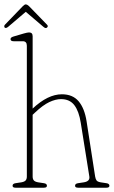

<svg xmlns="http://www.w3.org/2000/svg" viewBox="-34 -874 530 894"><path d="M118 -705V-368.5Q189 -435 254 -435Q304.5 -435 332 -402.5Q359.5 -370 369 -310L409 -52Q411 -40.5 415.5 -34Q420 -27.5 435 -25L461.5 -21Q475.5 -19 475.5 -9Q475.5 0 461.5 0H329.5Q315.5 0 315.5 -9Q315.5 -19 329.5 -21L356 -25Q385.5 -29.5 382 -52L342 -302.5Q333.5 -356.5 312 -384.5Q290.5 -412.5 250 -412.5Q225 -412.5 195.2 -398.5Q165.5 -384.5 127.5 -348.5L118 -339.5V-52Q118 -40.5 123.5 -34Q129 -27.5 144 -25L170.5 -21Q184.5 -19 184.5 -9Q184.5 0 170.5 0H38.5Q24.5 0 24.5 -9Q24.5 -19 38.5 -21L65 -25Q80 -27.5 85.5 -34Q91 -40.5 91 -52V-661Q91 -682 72 -682H29.5Q15 -682 15 -692Q15 -700 29 -704L76.5 -718Q94 -723 101.5 -723Q118 -723 118 -705ZM5 -750Q-5.5 -741 -11.5 -745Q-14 -747 -14.2 -751.2Q-14.5 -755.5 -11 -759L71.5 -844.5Q80.5 -853.5 85.5 -853.5Q93 -853.5 102 -844.5L185 -759Q192.5 -751.5 184 -745Q178 -740 167 -750L86 -819Z"/></svg>

Font: Fraunces 144pt S100 Thin
Style: Regular
Weight: 100
Version: Version 1.000; ttfautohint (v1.8.3)